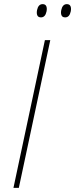

<svg xmlns="http://www.w3.org/2000/svg" viewBox="-20 -908 363 928"><path d="M178 -824Q165 -824 160.5 -833.5Q156 -843 159 -859Q165 -888 186 -888Q199 -888 203.5 -878.5Q208 -869 205 -853Q199 -824 178 -824ZM295 -824Q282 -824 277.5 -833.5Q273 -843 276 -859Q282 -888 303 -888Q316 -888 320.5 -878.5Q325 -869 322 -853Q316 -824 295 -824ZM45 0 197 -714H223L71 0Z"/></svg>

Font: Noto Sans Thin
Style: Italic
Weight: 100
Italic angle: -12°
Designer: Monotype Design Team
Foundry: Monotype Imaging Inc.
Version: Version 2.013; ttfautohint (v1.8.4.7-5d5b)